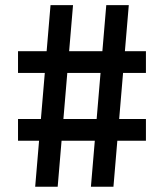

<svg xmlns="http://www.w3.org/2000/svg" viewBox="-20 -713 626 733"><path d="M327.1 0 385.7 -693.4H471.7L413.1 0ZM48.8 -175.8V-258.8H537.1V-175.8ZM114.3 0 172.9 -693.4H258.8L200.2 0ZM48.8 -434.6V-517.6H537.1V-434.6Z"/></svg>

Font: Cascadia Code
Style: Regular
Weight: 400
Designer: Aaron Bell
Foundry: Saja Typeworks
Version: Version 2404.023